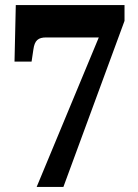

<svg xmlns="http://www.w3.org/2000/svg" viewBox="-20 -734 543 754"><path d="M368 -587 124 0H229L469 -652V-714H42L37 -492H104L111 -539C116 -576 130 -587 162 -587Z"/></svg>

Font: Noto Serif Sinhala Condensed Black
Style: Regular
Weight: 900
Width: 3
Designer: Jelle Bosma - Monotype Design Team
Foundry: Monotype Imaging Inc.
Version: Version 2.007